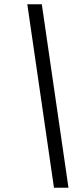

<svg xmlns="http://www.w3.org/2000/svg" viewBox="-20 -725 374 900"><path d="M301 155 176 -705H108L233 155Z"/></svg>

Font: Falling Sky
Style: LightObl
Weight: 400
Designer: Paul D. Hunt
Foundry: Adobe Systems Incorporated
Version: Version 1.02